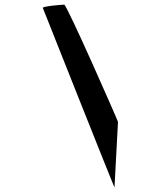

<svg xmlns="http://www.w3.org/2000/svg" viewBox="-20 -759 678 825"><path d="M164 -725C164 -725 473 54 472 46L487 -235C486 -242 267 -739 256 -739C245 -739 162 -732 164 -725Z"/></svg>

Font: Ampere
Style: SCUltExtIta
Weight: 400
Version: Version 1